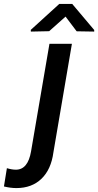

<svg xmlns="http://www.w3.org/2000/svg" viewBox="-138 -754 505 989"><path d="M232.4 -528.3 137.2 30.3Q125.5 118.7 75.7 166.7Q25.9 214.8 -53.7 214.8Q-83.5 214.8 -117.7 206.5L-102.5 112.3Q-76.7 120.1 -56.2 120.1Q5.9 120.1 22 25.4L116.7 -528.3ZM347.2 -599.6V-591.3L256.8 -592.8L199.7 -668.5L115.2 -593.3L21 -591.3L20.5 -600.1L167.5 -733.9H233.9Z"/></svg>

Font: Roboto Medium
Style: Italic
Weight: 500
Italic angle: -12°
Designer: Google
Version: Version 2.134; 2016